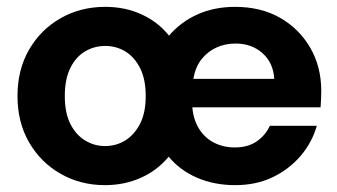

<svg xmlns="http://www.w3.org/2000/svg" viewBox="-20 -528 983 560"><path d="M286 12Q215 12 157 -21Q99 -54 65 -112.5Q31 -171 31 -248Q31 -325 65 -383.5Q99 -442 157 -475Q215 -508 287 -508Q345 -508 393 -486Q441 -464 473 -424Q507 -464 556 -486Q605 -508 666 -508Q741 -508 797 -476Q853 -444 885 -388.5Q917 -333 917 -263Q917 -253 916.5 -240.5Q916 -228 915 -215H541Q544 -179 560.5 -152.5Q577 -126 604 -112Q631 -98 665 -98Q703 -98 728.5 -115.5Q754 -133 767 -161H904Q890 -112 856.5 -73Q823 -34 775 -11Q727 12 666 12Q605 12 555 -9.5Q505 -31 472 -71Q439 -31 391 -9.5Q343 12 286 12ZM286 -102Q319 -102 345.5 -118.5Q372 -135 388.5 -167Q405 -199 405 -248Q405 -297 388.5 -329.5Q372 -362 345.5 -378Q319 -394 287 -394Q255 -394 228 -378Q201 -362 185 -329.5Q169 -297 169 -248Q169 -199 185 -167Q201 -135 228 -118.5Q255 -102 286 -102ZM544 -298H780Q777 -345 745.5 -373Q714 -401 667 -401Q637 -401 611.5 -389.5Q586 -378 568 -355.5Q550 -333 544 -298Z"/></svg>

Font: DM Sans 9pt 36pt
Style: Bold
Weight: 700
Version: Version 4.004;gftools[0.9.30]